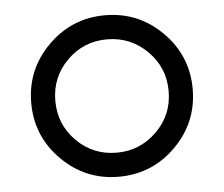

<svg xmlns="http://www.w3.org/2000/svg" viewBox="-43 -558 718 616"><g transform="rotate(-5 316.0 -250.0)"><path d="M500 -66.2Q423.8 10 316.2 10Q208.8 10 132.5 -66.2Q56.2 -142.5 56.2 -250Q56.2 -357.5 132.5 -433.8Q208.8 -510 316.2 -510Q423.8 -510 500 -433.8Q576.2 -357.5 576.2 -250Q576.2 -142.5 500 -66.2ZM316.2 -67.5Q391.2 -67.5 445 -120.6Q498.8 -173.8 498.8 -250Q498.8 -326.2 445 -379.4Q391.2 -432.5 316.2 -432.5Q240 -432.5 186.9 -379.4Q133.8 -326.2 133.8 -250Q133.8 -173.8 186.9 -120.6Q240 -67.5 316.2 -67.5Z"/></g></svg>

Font: Now Alt
Style: Regular
Weight: 400
Designer: Alfredo Marco Pradil
Foundry: Alfredo Marco Pradil
Version: Version 1.002;PS 001.002;hotconv 1.0.88;makeotf.lib2.5.64775